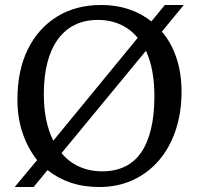

<svg xmlns="http://www.w3.org/2000/svg" viewBox="-20 -737 799 771"><path d="M39 14 129 -94Q92 -141 71 -202Q50 -263 50 -337Q50 -454 91.5 -538.5Q133 -623 208.5 -670Q284 -717 387 -717Q446 -717 497 -700Q548 -683 588 -651L642 -717H718L630 -610Q668 -566 688.5 -504.5Q709 -443 709 -369Q709 -284 685 -213Q661 -142 617 -91.5Q573 -41 512.5 -13.5Q452 14 378 14Q316 14 264 -3.5Q212 -21 171 -54L115 14ZM390 -49Q442 -49 481.5 -68Q521 -87 547 -125Q573 -163 586.5 -219.5Q600 -276 600 -350Q600 -405 591.5 -451Q583 -497 566 -533L227 -122Q247 -98 272 -82Q297 -66 326.5 -57.5Q356 -49 390 -49ZM194 -172 533 -585Q514 -608 490 -624Q466 -640 436.5 -648.5Q407 -657 373 -657Q321 -657 281 -637.5Q241 -618 213 -580Q185 -542 170.5 -486.5Q156 -431 156 -359Q156 -303 165.5 -256.5Q175 -210 194 -172Z"/></svg>

Font: Literata 18pt
Style: Regular
Weight: 400
Designer: Latin by Veronika Burian and Jose Scaglione. Greek by Irene Vlachou. Cyrillic by Vera Evstafieva.
Foundry: TypeTogether
Version: Version 3.103;gftools[0.9.29]